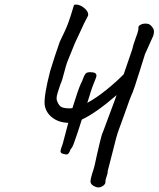

<svg xmlns="http://www.w3.org/2000/svg" viewBox="-20 -740 692 838"><path d="M652 -602Q652 -595 649 -584L613 -504L596 -450Q593 -440 589.5 -429Q586 -418 582 -406Q568 -360 559 -337Q548 -314 523 -241L499 -175Q489 -150 469 -67Q458 -22 450 7Q451 15 445 31Q444 34 442 41Q440 48 440 55Q441 62 431 70Q421 78 409 78Q402 78 396 75Q375 67 375 51Q375 45 378 33.5Q381 22 383 15Q385 10 387.5 2Q390 -6 393 -18L403 -64Q406 -77 415 -115.5Q424 -154 429 -163L480 -300L489 -325Q399 -247 337 -218Q318 -157 304 -119Q303 -117 299.5 -107Q296 -97 288 -88Q283 -74 278 -69Q273 -64 262 -67Q252 -69 248 -72Q244 -75 244 -80Q244 -86 254 -113L278 -204Q236 -205 208 -227Q180 -249 175 -282Q171 -322 199 -430Q206 -454 219.5 -495Q233 -536 241 -558Q268 -612 279 -643Q290 -674 301 -712Q302 -717 304 -718.5Q306 -720 312 -720Q329 -720 347 -705.5Q365 -691 365 -676Q365 -672 362 -667Q350 -646 329 -599L307 -552L273 -468Q269 -457 261 -427Q251 -387 244 -373Q243 -368 237 -352Q236 -348 231.5 -334.5Q227 -321 227 -311Q227 -303 230 -297Q238 -277 250 -272Q262 -267 285 -267Q292 -267 296 -268Q322 -352 333 -375Q337 -382 339 -387.5Q341 -393 342 -396Q348 -412 353.5 -418.5Q359 -425 373 -425Q387 -425 394 -421.5Q401 -418 401 -410Q401 -405 396 -393Q395 -390 388 -373Q381 -356 375 -336Q374 -334 371.5 -324.5Q369 -315 361 -291Q401 -313 444.5 -348Q488 -383 520 -416L557 -524Q560 -540 573 -576Q574 -579 579.5 -594Q585 -609 584 -620Q584 -627 593.5 -632Q603 -637 615 -637Q633 -637 641 -626Q647 -619 649.5 -614Q652 -609 652 -602Z"/></svg>

Font: Caveat
Style: Regular
Weight: 400
Designer: Pablo Impallari
Foundry: Pablo Impallari
Version: Version 1.500; ttfautohint (v1.6)